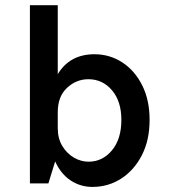

<svg xmlns="http://www.w3.org/2000/svg" viewBox="-20 -705 648 738"><path d="M95 0V-685H202V-420Q248.5 -496.5 343 -496.5Q401.5 -496.5 449.5 -465.5Q497.5 -434.5 526.2 -377.8Q555 -321 555 -244Q555 -166 525.2 -108.2Q495.5 -50.5 445.8 -18.5Q396 13.5 335 13.5Q289.5 13.5 251.8 -11.2Q214 -36 192 -84.5L166 0ZM202 -212Q202 -172.5 219.5 -143.8Q237 -115 264 -99.2Q291 -83.5 320.5 -83.5Q374 -83.5 410.2 -127Q446.5 -170.5 446.5 -244Q446.5 -315.5 410.5 -358Q374.5 -400.5 319.5 -400.5Q273.5 -400.5 237.8 -367.5Q202 -334.5 202 -273.5Z"/></svg>

Font: Karla SemiBold
Style: Regular
Weight: 600
Designer: Jonathan Pinhorn
Version: Version 2.004; ttfautohint (v1.8.4.7-5d5b);gftools[0.9.33]